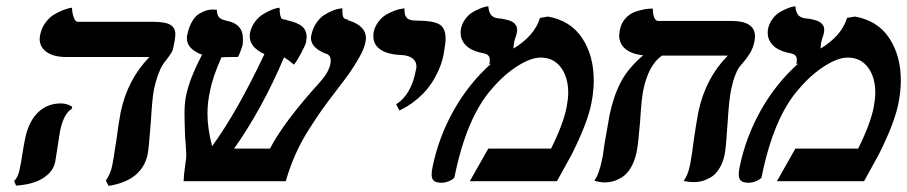

<svg xmlns="http://www.w3.org/2000/svg" viewBox="-20 -589 2948 624"><path d="M174.8 -161.1Q173.3 -152.8 167 -110.8Q165.5 -100.1 162.6 -82.8Q159.7 -65.4 159.2 -62Q152.3 -30.3 119.6 -9.8Q86.9 10.7 32.2 14.2L25.9 -1Q39.6 -13.2 44.9 -43.9Q48.8 -61 53.2 -91.8Q58.6 -124.5 62 -140.1Q72.8 -192.9 102.8 -222.9Q132.8 -252.9 178.2 -252.9Q197.3 -252.9 214.8 -242.2L212.9 -234.9Q186.5 -219.7 174.8 -161.1ZM480 -296.9Q474.6 -268.1 470.2 -192.9Q463.4 -104.5 460 -87.9Q441.9 -2 333 15.1L324.2 -2Q340.3 -26.4 345.2 -53.2Q347.2 -62 358.9 -138.2Q364.3 -181.6 372.1 -224.1Q394.5 -331.1 465.8 -403.8H194.8Q154.3 -403.8 131.6 -419.9Q108.9 -436 108.9 -462.9Q108.9 -467.3 110.8 -477.1Q115.2 -498 127.4 -514.9Q139.6 -531.7 153.8 -540.5Q168 -549.3 181.9 -554.9Q195.8 -560.5 205.1 -562.5L213.9 -564Q214.8 -544.9 220 -531.5Q225.1 -518.1 232.9 -518.1H477.1Q518.1 -518.1 533.9 -508.3Q549.8 -498.5 549.8 -478Q549.8 -470.7 547.9 -457L543 -433.1Q542.5 -428.2 540 -423.1Q537.6 -418 535.2 -414.6L528.3 -404.8L521 -395Q512.2 -384.3 507.1 -376Q502 -367.7 494.1 -346.9Q486.3 -326.2 480 -296.9Z M1167.5 -451.2Q1163.6 -430.2 1147.5 -402.3Q1131.3 -373.5 1116.2 -352.5Q1103 -333.5 1071.8 -293Q1042.5 -254.9 1026.4 -232.2Q1010.3 -209.5 984.6 -169.4Q959 -129.4 940.4 -87.6Q921.9 -45.9 908.7 0H576.7Q577.6 -22.5 581.5 -48.8Q585.4 -75.2 585.4 -83V-87.9Q583.5 -124.5 581.5 -145Q579.6 -198.7 579.6 -217.8Q579.6 -252.9 584.5 -276.9Q594.7 -330.6 636.7 -411.1Q587.4 -429.7 587.4 -464.8Q587.4 -472.2 588.4 -475.1Q593.8 -501 604.2 -519Q614.7 -537.1 627.9 -544.7Q641.1 -552.2 651.4 -555.2Q661.6 -558.1 672.4 -558.1L684.6 -557.1Q685.5 -539.6 692.1 -532.5Q698.7 -525.4 718.8 -521Q769.5 -510.7 769.5 -463.9Q769.5 -450.7 768.6 -442.9Q760.7 -417 753.4 -403.8Q709.5 -403.8 700.7 -402.8H699.7Q670.9 -337.9 662.6 -293Q654.3 -257.8 654.3 -219.2Q654.3 -170.9 669.4 -113.8Q751 -226.1 839.4 -413.1Q791.5 -435.5 791.5 -471.2Q791.5 -478 792.5 -481.9Q796.9 -502 808.3 -517.6Q819.8 -533.2 833 -541.5Q846.2 -549.8 858.9 -555.4Q871.6 -561 879.9 -562.5L888.7 -564Q888.7 -547.9 890.9 -539.1Q893.1 -530.3 895 -528.8Q897 -527.3 901.4 -525.9Q902.8 -525.9 905.8 -525.4Q908.7 -524.9 909.7 -524.9Q911.6 -523.4 913.6 -522.9Q926.8 -520 935.3 -517.1Q943.8 -514.2 954.6 -508.3Q965.3 -502.4 970.9 -492.2Q976.6 -481.9 976.6 -467.8Q976.6 -464.8 974.6 -451.2Q972.2 -441.9 959.5 -417.7Q946.8 -393.6 935.5 -378.9Q911.6 -398.4 903.3 -402.8Q831.5 -233.9 740.7 -106H857.4Q901.4 -191.4 1019.5 -321.8Q1047.9 -353 1053.7 -380.9Q1054.7 -385.7 1054.7 -393.1Q1054.7 -409.2 1039.6 -415V-414.1Q990.7 -433.6 990.7 -464.8Q990.7 -471.2 991.7 -474.1Q996.1 -497.1 1008.3 -514.6Q1020.5 -532.2 1034.4 -540.8Q1048.3 -549.3 1061.8 -554.7Q1075.2 -560.1 1084 -561L1092.8 -562V-550.8Q1092.8 -541.5 1094.7 -536.1Q1096.7 -530.8 1098.4 -529.5Q1100.1 -528.3 1103.5 -526.9Q1110.8 -525.4 1112.3 -523.9H1110.4Q1110.4 -522.9 1112.3 -522.9Q1169.4 -505.4 1169.4 -464.8Q1169.4 -460.9 1167.5 -451.2Z M1278.3 -230 1267.6 -250Q1316.9 -281.7 1331.5 -360.8Q1333.5 -368.7 1333.5 -372.1Q1333.5 -389.6 1320.6 -399.4Q1307.6 -409.2 1284.2 -410.2Q1239.7 -412.1 1216.8 -427.7Q1193.4 -443.4 1193.4 -471.2Q1193.4 -480 1194.3 -484.9Q1198.7 -503.9 1210.4 -519Q1222.2 -534.2 1236.1 -542Q1250 -549.8 1263.4 -554.7Q1276.9 -559.6 1285.6 -560.5L1294.4 -562V-558.1Q1294.4 -545.4 1297.9 -537.6Q1301.3 -529.8 1308.1 -526.6Q1314.9 -523.4 1320.6 -522.7Q1326.2 -522 1335.4 -522Q1387.2 -522 1407.7 -510Q1428.2 -498 1428.2 -463.9Q1428.2 -448.7 1421.4 -410.2Q1418.5 -396 1413.3 -380.6Q1408.2 -365.2 1397.2 -343.8Q1386.2 -322.3 1371.1 -303Q1356 -283.7 1331.8 -263.7Q1307.6 -243.7 1278.3 -230Z M1734.9 -530.8 1760.7 -535.2Q1834.5 -522 1872.1 -465.1Q1909.7 -408.2 1909.7 -327.1Q1909.7 -293 1901.9 -252.9Q1888.7 -187 1836.9 -85L1790 0H1506.8L1566.9 -106H1771Q1811.5 -187.5 1821.8 -242.2Q1826.7 -269 1826.7 -287.1Q1826.7 -338.4 1802.7 -370.1Q1778.8 -401.9 1736.8 -401.9Q1705.6 -401.9 1662.1 -374.5Q1618.7 -347.2 1578.1 -299.8Q1496.1 -207 1457 -13.2Q1456.1 -8.3 1442.4 -1.7Q1428.7 4.9 1415 4.9Q1397 4.9 1389.9 -1.7Q1382.8 -8.3 1382.8 -22Q1382.8 -32.7 1385.7 -45.9Q1405.8 -144 1455.1 -231.2Q1504.4 -318.4 1576.7 -382.8L1569.8 -379.9Q1571.8 -385.7 1571.8 -394Q1571.8 -405.3 1565.2 -410.2Q1558.6 -415 1541 -418Q1509.8 -425.3 1493.4 -442.4Q1477.1 -459.5 1477.1 -481.9Q1477.1 -491.2 1478 -495.1Q1481.9 -513.2 1492.4 -527.3Q1502.9 -541.5 1515.1 -548.8Q1527.3 -556.2 1539.3 -561Q1551.3 -565.9 1559.1 -567.4L1566.9 -568.8Q1567.9 -557.1 1571 -549.1Q1574.2 -541 1579.1 -537.4Q1584 -533.7 1587.4 -532.2Q1590.8 -530.8 1595.7 -529.8Q1606.9 -528.8 1614.3 -527.6Q1621.6 -526.4 1631.1 -523.7Q1640.6 -521 1646.5 -517.3Q1652.3 -513.7 1656.5 -507.3Q1660.6 -501 1660.6 -492.2Q1660.6 -486.8 1659.7 -482.9Q1658.2 -472.7 1653.8 -463.9L1654.8 -464.8L1652.8 -459Q1651.4 -455.1 1650.9 -452.1Q1648.9 -438.5 1648.9 -431.2Q1717.3 -472.7 1734.9 -530.8Z M2356.4 -298.8Q2349.6 -268.1 2345.2 -196.8Q2340.3 -116.2 2335.4 -87.9Q2329.6 -59.6 2317.1 -40.3Q2304.7 -21 2289.1 -12.2Q2273.4 -3.4 2260.7 -0.2Q2248 2.9 2234.4 2.9Q2227.5 2.9 2219.5 2Q2211.4 1 2206.5 0L2201.7 -1Q2215.8 -19 2222.7 -53.2Q2229 -85.4 2235.4 -138.2Q2243.2 -190.9 2249.5 -224.1Q2272 -333.5 2345.2 -408.2H2131.3Q2086.9 -377.4 2070.3 -293.9Q2064.5 -264.2 2060.5 -195.8Q2054.7 -123.5 2049.3 -96.2Q2043 -65.4 2030.3 -44.2Q2017.6 -22.9 2001.7 -13.2Q1985.8 -3.4 1972.4 0.2Q1959 3.9 1945.3 3.9Q1937.5 3.9 1929.2 2.4Q1920.9 1 1916.5 -0.5L1911.6 -2Q1926.8 -22 1936.5 -69.8Q1939 -78.6 1941.2 -96.7Q1943.4 -114.7 1944.3 -119.1Q1944.3 -120.1 1946 -129.2Q1947.8 -138.2 1948.2 -142.1Q1950.7 -157.2 1955.6 -183.6Q1960.4 -210 1961.4 -216.8Q1974.6 -278.8 1998.3 -323.5Q2022 -368.2 2070.3 -409.2Q2031.2 -413.6 2011.7 -430.7Q1992.2 -447.8 1992.2 -475.1Q1992.2 -477.5 1994.6 -492.2Q1999 -514.6 2013.4 -530Q2027.8 -545.4 2046.1 -551.3Q2064.5 -557.1 2076.2 -559.1Q2087.9 -561 2097.7 -561H2101.6Q2101.6 -543.5 2106.2 -532.2Q2110.8 -521 2119.6 -521H2356.4Q2433.6 -521 2433.6 -471.2Q2433.6 -459 2431.6 -453.1Q2430.7 -448.2 2429.2 -443.6Q2427.7 -439 2426.8 -435.5Q2425.8 -432.1 2423.3 -427.7L2420.4 -420.9Q2418.9 -418.5 2416 -414.1Q2413.1 -409.7 2412.1 -408Q2411.1 -406.2 2407.7 -401.6Q2404.3 -397 2403.6 -396.2Q2402.8 -395.5 2398.9 -390.4Q2395 -385.3 2394.5 -384.8Q2385.7 -375.5 2380.6 -367.9Q2375.5 -360.4 2368.7 -342.5Q2361.8 -324.7 2356.4 -298.8Z M2732.9 -530.8 2758.8 -535.2Q2832.5 -522 2870.1 -465.1Q2907.7 -408.2 2907.7 -327.1Q2907.7 -293 2899.9 -252.9Q2886.7 -187 2835 -85L2788.1 0H2504.9L2564.9 -106H2769Q2809.6 -187.5 2819.8 -242.2Q2824.7 -269 2824.7 -287.1Q2824.7 -338.4 2800.8 -370.1Q2776.9 -401.9 2734.9 -401.9Q2703.6 -401.9 2660.2 -374.5Q2616.7 -347.2 2576.2 -299.8Q2494.1 -207 2455.1 -13.2Q2454.1 -8.3 2440.4 -1.7Q2426.8 4.9 2413.1 4.9Q2395 4.9 2387.9 -1.7Q2380.9 -8.3 2380.9 -22Q2380.9 -32.7 2383.8 -45.9Q2403.8 -144 2453.1 -231.2Q2502.4 -318.4 2574.7 -382.8L2567.9 -379.9Q2569.8 -385.7 2569.8 -394Q2569.8 -405.3 2563.2 -410.2Q2556.6 -415 2539.1 -418Q2507.8 -425.3 2491.5 -442.4Q2475.1 -459.5 2475.1 -481.9Q2475.1 -491.2 2476.1 -495.1Q2480 -513.2 2490.5 -527.3Q2501 -541.5 2513.2 -548.8Q2525.4 -556.2 2537.4 -561Q2549.3 -565.9 2557.1 -567.4L2564.9 -568.8Q2565.9 -557.1 2569.1 -549.1Q2572.3 -541 2577.1 -537.4Q2582 -533.7 2585.4 -532.2Q2588.9 -530.8 2593.8 -529.8Q2605 -528.8 2612.3 -527.6Q2619.6 -526.4 2629.2 -523.7Q2638.7 -521 2644.5 -517.3Q2650.4 -513.7 2654.5 -507.3Q2658.7 -501 2658.7 -492.2Q2658.7 -486.8 2657.7 -482.9Q2656.2 -472.7 2651.9 -463.9L2652.8 -464.8L2650.9 -459Q2649.4 -455.1 2648.9 -452.1Q2647 -438.5 2647 -431.2Q2715.3 -472.7 2732.9 -530.8Z"/></svg>

Font: Linux Libertine G
Style: Bold Italic
Weight: 700
Italic angle: -11.5°
Designer: Philipp H. Poll
Foundry: Philipp H. Poll
Version: Version 4.1.0